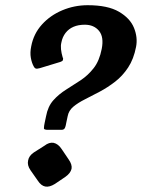

<svg xmlns="http://www.w3.org/2000/svg" viewBox="-20 -702 545 738"><path d="M133 -440Q122 -437 117.5 -438.5Q113 -440 110 -446Q102 -460 98.5 -480Q95 -500 100 -524Q109 -572 141 -607.5Q173 -643 219.5 -662.5Q266 -682 317 -682Q394 -682 437 -657Q480 -632 495 -595Q510 -558 503 -522Q494 -475 472.5 -442.5Q451 -410 422.5 -388Q394 -366 364 -350Q334 -334 307 -320.5Q280 -307 262 -292Q244 -277 240 -255Q236 -238 234.5 -229Q233 -220 231 -214Q228 -203 217 -203H162Q157 -203 152.5 -204.5Q148 -206 149 -211Q149 -217 151.5 -229Q154 -241 157 -255Q164 -293 185 -316.5Q206 -340 234 -357.5Q262 -375 290 -393.5Q318 -412 340 -440Q362 -468 371 -514Q380 -560 360.5 -583.5Q341 -607 306 -607Q281 -607 262.5 -599Q244 -591 232 -575.5Q220 -560 216 -539Q213 -527 214.5 -512.5Q216 -498 221 -481Q223 -479 222.5 -476.5Q222 -474 222 -472Q221 -468 218.5 -467Q216 -466 212 -464ZM151 -142Q169 -156 186 -153Q204 -149 217 -129L244 -89Q258 -69 255 -53Q251 -36 231 -22L191 5Q170 18 154 15Q138 12 125 -8L97 -48Q84 -67 88 -85Q91 -103 110 -116Z"/></svg>

Font: Young Serif Light
Style: Italic
Weight: 300
Italic angle: -10.979°
Designer: Bastien Sozeau
Foundry: NBR — Bastien Sozeau
Version: Version 5.001